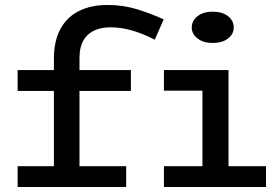

<svg xmlns="http://www.w3.org/2000/svg" viewBox="-20 -753 1121 773"><path d="M197 -40V-517Q197 -587 222.5 -635Q248 -683 296.5 -708Q345 -733 413 -733Q476 -733 532.5 -715.5Q589 -698 639 -675L603 -593Q560 -616 514.5 -629.5Q469 -643 424 -643Q385 -643 357 -629Q329 -615 314.5 -588Q300 -561 300 -521V-40ZM51 0V-84H488V0ZM51 -387V-471H507V-387ZM795 -24V-471H900V-24ZM640 0V-84H1051V0ZM640 -388V-471H875V-388ZM836 -580Q799 -580 775.5 -598Q752 -616 752 -642Q752 -670 775.5 -688Q799 -706 836 -706Q875 -706 898 -688Q921 -670 921 -642Q921 -616 898 -598Q875 -580 836 -580Z"/></svg>

Font: BioRhyme SemiExpanded
Style: Regular
Weight: 400
Width: 6
Designer: Aoife Mooney
Foundry: Aoife Mooney Type
Version: Version 1.600;gftools[0.9.33]